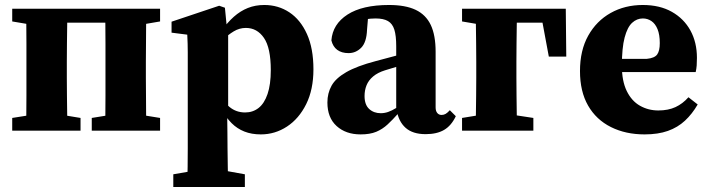

<svg xmlns="http://www.w3.org/2000/svg" viewBox="-20 -524 2845 770"><path d="M84 0Q85 -26 85.5 -63Q86 -100 86 -140Q86 -180 86 -212V-276Q86 -309 86 -349Q86 -389 85.5 -426.5Q85 -464 84 -489H250Q250 -464 249.5 -426.5Q249 -389 248.5 -349Q248 -309 248 -276V-212Q248 -180 248.5 -140Q249 -100 249.5 -63Q250 -26 250 0ZM401 0Q402 -26 402.5 -63Q403 -100 403 -140Q403 -180 403 -212V-276Q403 -309 403 -349Q403 -389 402.5 -426.5Q402 -464 401 -489H567Q566 -464 566 -426.5Q566 -389 565.5 -349Q565 -309 565 -276V-212Q565 -180 565.5 -140Q566 -100 566 -63Q566 -26 567 0ZM29 0V-51L130 -67H206L303 -51V0ZM348 0V-51L447 -67H523L622 -51V0ZM29 -438V-489H163V-421H130ZM489 -421V-489H622V-438L523 -421ZM179 -433V-489H472V-433Z M675 226V175L773 158H868L962 175V226ZM731 226Q732 183 732.5 144.5Q733 106 733 71Q733 36 733 3V-269Q733 -296 733 -314Q733 -332 732.5 -348.5Q732 -365 731 -385L668 -393V-437L859 -501L882 -493L890 -411L895 -399V-85L891 -74L892 5Q892 37 892.5 72Q893 107 893.5 145Q894 183 895 226ZM1026 15Q989 15 960 3.5Q931 -8 909 -30Q887 -52 868 -85H837L844 -156Q874 -117 900.5 -95Q927 -73 963 -73Q994 -73 1017 -91Q1040 -109 1053 -147Q1066 -185 1066 -243Q1066 -332 1038.5 -372Q1011 -412 966 -412Q940 -412 917 -398Q894 -384 874.5 -364.5Q855 -345 838 -328L830 -401H869Q892 -434 918 -457Q944 -480 974 -492Q1004 -504 1040 -504Q1096 -504 1140.5 -474.5Q1185 -445 1211 -387.5Q1237 -330 1237 -246Q1237 -165 1208 -106.5Q1179 -48 1131 -16.5Q1083 15 1026 15Z M1426 15Q1367 15 1330 -18.5Q1293 -52 1293 -113Q1293 -150 1309.5 -180Q1326 -210 1368.5 -234.5Q1411 -259 1487 -279Q1513 -286 1539.5 -293Q1566 -300 1592 -307Q1618 -314 1644 -320V-279Q1613 -269 1581.5 -259.5Q1550 -250 1524 -242Q1495 -233 1476.5 -217.5Q1458 -202 1450 -182Q1442 -162 1442 -139Q1442 -104 1460.5 -87Q1479 -70 1507 -70Q1522 -70 1536.5 -75Q1551 -80 1569 -91Q1587 -102 1612 -120L1620 -69H1577Q1555 -44 1534.5 -25Q1514 -6 1489 4.5Q1464 15 1426 15ZM1687 14Q1635 14 1606.5 -11.5Q1578 -37 1571 -83L1569 -86V-338Q1569 -381 1561.5 -405Q1554 -429 1536 -439.5Q1518 -450 1486 -450Q1466 -450 1445 -446.5Q1424 -443 1394 -435L1458 -477L1452 -405Q1450 -354 1428.5 -332.5Q1407 -311 1378 -311Q1350 -311 1332.5 -324Q1315 -337 1309 -362Q1314 -427 1373.5 -465.5Q1433 -504 1540 -504Q1606 -504 1647 -484.5Q1688 -465 1707.5 -424Q1727 -383 1727 -316V-93Q1727 -79 1733.5 -71Q1740 -63 1751 -63Q1760 -63 1767.5 -67.5Q1775 -72 1784 -82L1808 -58Q1790 -20 1761 -3Q1732 14 1687 14Z M1887 0Q1888 -26 1888.5 -63Q1889 -100 1889.5 -140Q1890 -180 1890 -212V-276Q1890 -309 1889.5 -349Q1889 -389 1888.5 -426.5Q1888 -464 1887 -489H2054Q2053 -464 2052.5 -426.5Q2052 -389 2051.5 -349Q2051 -309 2051 -276V-212Q2051 -180 2051.5 -140Q2052 -100 2052.5 -63Q2053 -26 2054 0ZM1982 -433V-489H2249L2251 -297H2181L2146 -485L2212 -433ZM1833 0V-51L1931 -67H2014L2119 -51V0ZM1833 -438V-489H1966V-421H1933Z M2565 15Q2489 15 2430 -14.5Q2371 -44 2338.5 -100.5Q2306 -157 2306 -239Q2306 -322 2339 -381Q2372 -440 2429 -472Q2486 -504 2558 -504Q2626 -504 2674.5 -476.5Q2723 -449 2749 -401.5Q2775 -354 2775 -292Q2775 -275 2774 -261.5Q2773 -248 2770 -235H2385V-288H2574Q2605 -291 2615.5 -305.5Q2626 -320 2626 -351Q2626 -385 2617 -407Q2608 -429 2592.5 -439.5Q2577 -450 2558 -450Q2534 -450 2515 -432.5Q2496 -415 2485 -373.5Q2474 -332 2474 -260Q2474 -199 2493.5 -159Q2513 -119 2546.5 -100Q2580 -81 2620 -81Q2660 -81 2689 -94.5Q2718 -108 2741 -134L2778 -105Q2756 -67 2727 -40Q2698 -13 2658.5 1Q2619 15 2565 15Z"/></svg>

Font: Source Serif 4 18pt
Style: Bold
Weight: 700
Designer: Frank Grießhammer
Foundry: Adobe Systems Incorporated
Version: Version 4.004;hotconv 1.0.116;makeotfexe 2.5.65601